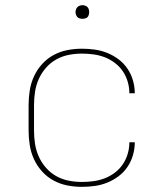

<svg xmlns="http://www.w3.org/2000/svg" viewBox="-20 -717 640 745"><path d="M298 8Q269 8 241 2.5Q213 -3 188 -16.5Q163 -30 143.5 -51.5Q124 -73 112 -99Q100 -125 95.5 -153.5Q91 -182 91 -210V-310Q91 -338 95.5 -366.5Q100 -395 112 -421Q124 -447 143.5 -468.5Q163 -490 188 -503.5Q213 -517 241 -522.5Q269 -528 298 -528Q323 -528 348 -524.5Q373 -521 396.5 -511.5Q420 -502 440.5 -486.5Q461 -471 475 -450Q489 -429 496 -404.5Q503 -380 503 -355H482Q482 -378 475.5 -400Q469 -422 456.5 -440.5Q444 -459 425.5 -473Q407 -487 386 -495Q365 -503 342.5 -506Q320 -509 298 -509Q272 -509 246.5 -504Q221 -499 198.5 -486.5Q176 -474 158.5 -454Q141 -434 130.5 -410.5Q120 -387 116 -361.5Q112 -336 112 -310V-210Q112 -184 116 -158.5Q120 -133 130.5 -109.5Q141 -86 158.5 -66Q176 -46 198.5 -33.5Q221 -21 246.5 -16Q272 -11 298 -11Q320 -11 342.5 -14Q365 -17 386 -25Q407 -33 425.5 -47Q444 -61 456.5 -79.5Q469 -98 475.5 -120Q482 -142 482 -165H503Q503 -140 496 -115.5Q489 -91 475 -70Q461 -49 440.5 -33.5Q420 -18 396.5 -8.5Q373 1 348 4.5Q323 8 298 8ZM300 -644Q295 -644 289.5 -645.5Q284 -647 280.5 -650.5Q277 -654 275 -659.5Q273 -665 273 -670Q273 -675 275 -680.5Q277 -686 280.5 -689.5Q284 -693 289.5 -695Q295 -697 300 -697Q305 -697 310.5 -695Q316 -693 319.5 -689.5Q323 -686 324.5 -680.5Q326 -675 326 -670Q326 -665 324.5 -659.5Q323 -654 319.5 -650.5Q316 -647 310.5 -645.5Q305 -644 300 -644Z"/></svg>

Font: Iosevka Aile Thin
Style: Regular
Weight: 100
Designer: Belleve Invis
Foundry: Belleve Invis
Version: Version 31.1.0; ttfautohint (v1.8.4)